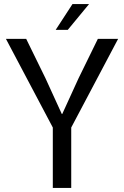

<svg xmlns="http://www.w3.org/2000/svg" viewBox="-20 -918 605 938"><path d="M238 -295 9 -728H108L202 -536L282 -361H284L364 -536L458 -728H557L328 -295V0H238ZM252 -772 334 -898H415L311 -772Z"/></svg>

Font: Murecho Thin
Style: Regular
Weight: 400
Version: Version 1.010